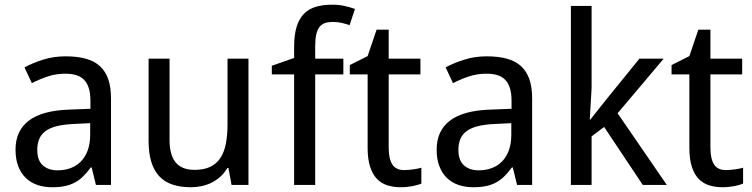

<svg xmlns="http://www.w3.org/2000/svg" viewBox="-20 -785 3193 815"><path d="M387.2 0 369.1 -74.2H365.2Q349.1 -52.2 333 -36.4Q316.9 -20.5 297.9 -10.3Q278.8 0 255.4 4.9Q231.9 9.8 201.2 9.8Q167.5 9.8 139.2 0.2Q110.8 -9.3 90.1 -29.1Q69.3 -48.8 57.6 -78.9Q45.9 -108.9 45.9 -149.9Q45.9 -230 102.3 -272.9Q158.7 -315.9 273.9 -319.8L363.8 -323.2V-356.9Q363.8 -389.6 356.7 -411.6Q349.6 -433.6 336.2 -447Q322.8 -460.4 303 -466.3Q283.2 -472.2 257.8 -472.2Q217.3 -472.2 182.4 -460.4Q147.5 -448.7 115.2 -432.1L84 -499Q120.1 -518.6 164.6 -532.2Q209 -545.9 257.8 -545.9Q307.6 -545.9 344 -535.9Q380.4 -525.9 404.1 -504.2Q427.7 -482.4 439.5 -448.7Q451.2 -415 451.2 -367.2V0ZM224.1 -62Q253.9 -62 279.3 -71.3Q304.7 -80.6 323.2 -99.4Q341.8 -118.2 352.3 -146.7Q362.8 -175.3 362.8 -213.9V-262.2L293 -258.8Q249 -256.8 219.2 -249Q189.5 -241.2 171.6 -227.3Q153.8 -213.4 146 -193.6Q138.2 -173.8 138.2 -148.9Q138.2 -104 161.9 -83Q185.5 -62 224.1 -62Z M962.9 0 949.7 -71.8H944.8Q932.6 -50.8 915.8 -35.4Q898.9 -20 878.9 -10Q858.9 0 836.4 4.9Q814 9.8 790.5 9.8Q746.1 9.8 712.4 -1.5Q678.7 -12.7 656.2 -36.6Q633.8 -60.5 622.3 -97.7Q610.8 -134.8 610.8 -186V-536.1H699.7V-190.9Q699.7 -127.4 725.6 -95.7Q751.5 -64 805.7 -64Q845.2 -64 872.1 -76.7Q898.9 -89.4 915.3 -114Q931.6 -138.7 938.7 -174.8Q945.8 -210.9 945.8 -257.8V-536.1H1034.7V0Z M1437.5 -469.2H1317.9V0H1228.5V-469.2H1133.8V-505.9L1228.5 -539.1V-585.9Q1228.5 -638.2 1239.5 -672.6Q1250.5 -707 1271.2 -727.5Q1292 -748 1322.3 -756.6Q1352.5 -765.1 1390.6 -765.1Q1419.4 -765.1 1443.6 -759.5Q1467.8 -753.9 1486.8 -747.1L1463.9 -678.2Q1448.7 -683.6 1430.9 -687.7Q1413.1 -691.9 1393.6 -691.9Q1374 -691.9 1359.9 -687.3Q1345.7 -682.6 1336.4 -670.9Q1327.1 -659.2 1322.5 -638.9Q1317.9 -618.7 1317.9 -586.9V-536.1H1437.5Z M1695.8 -63Q1704.6 -63 1715.6 -64Q1726.6 -64.9 1736.8 -66.4Q1747.1 -67.9 1755.6 -69.8Q1764.2 -71.8 1768.6 -73.2V-5.9Q1762.2 -2.9 1752.4 0Q1742.7 2.9 1731 5.1Q1719.2 7.3 1706.5 8.5Q1693.8 9.8 1681.6 9.8Q1651.4 9.8 1625.5 2Q1599.6 -5.9 1580.8 -24.9Q1562 -43.9 1551.3 -76.4Q1540.5 -108.9 1540.5 -158.2V-469.2H1464.8V-508.8L1540.5 -546.9L1578.6 -659.2H1629.9V-536.1H1764.6V-469.2H1629.9V-158.2Q1629.9 -110.8 1645.3 -86.9Q1660.6 -63 1695.8 -63Z M2174.8 0 2156.7 -74.2H2152.8Q2136.7 -52.2 2120.6 -36.4Q2104.5 -20.5 2085.4 -10.3Q2066.4 0 2043 4.9Q2019.5 9.8 1988.8 9.8Q1955.1 9.8 1926.8 0.2Q1898.4 -9.3 1877.7 -29.1Q1856.9 -48.8 1845.2 -78.9Q1833.5 -108.9 1833.5 -149.9Q1833.5 -230 1889.9 -272.9Q1946.3 -315.9 2061.5 -319.8L2151.4 -323.2V-356.9Q2151.4 -389.6 2144.3 -411.6Q2137.2 -433.6 2123.8 -447Q2110.4 -460.4 2090.6 -466.3Q2070.8 -472.2 2045.4 -472.2Q2004.9 -472.2 1970 -460.4Q1935.1 -448.7 1902.8 -432.1L1871.6 -499Q1907.7 -518.6 1952.1 -532.2Q1996.6 -545.9 2045.4 -545.9Q2095.2 -545.9 2131.6 -535.9Q2168 -525.9 2191.7 -504.2Q2215.3 -482.4 2227.1 -448.7Q2238.8 -415 2238.8 -367.2V0ZM2011.7 -62Q2041.5 -62 2066.9 -71.3Q2092.3 -80.6 2110.8 -99.4Q2129.4 -118.2 2139.9 -146.7Q2150.4 -175.3 2150.4 -213.9V-262.2L2080.6 -258.8Q2036.6 -256.8 2006.8 -249Q1977.1 -241.2 1959.2 -227.3Q1941.4 -213.4 1933.6 -193.6Q1925.8 -173.8 1925.8 -148.9Q1925.8 -104 1949.5 -83Q1973.1 -62 2011.7 -62Z M2485.4 -276.9 2551.3 -359.9 2694.3 -536.1H2797.4L2601.6 -304.2L2810.5 0H2708.5L2544.4 -246.1L2491.2 -206.1V0H2403.3V-759.8H2491.2V-411.1L2483.4 -276.9Z M3061.5 -63Q3070.3 -63 3081.3 -64Q3092.3 -64.9 3102.5 -66.4Q3112.8 -67.9 3121.3 -69.8Q3129.9 -71.8 3134.3 -73.2V-5.9Q3127.9 -2.9 3118.2 0Q3108.4 2.9 3096.7 5.1Q3085 7.3 3072.3 8.5Q3059.6 9.8 3047.4 9.8Q3017.1 9.8 2991.2 2Q2965.3 -5.9 2946.5 -24.9Q2927.7 -43.9 2917 -76.4Q2906.2 -108.9 2906.2 -158.2V-469.2H2830.6V-508.8L2906.2 -546.9L2944.3 -659.2H2995.6V-536.1H3130.4V-469.2H2995.6V-158.2Q2995.6 -110.8 3011 -86.9Q3026.4 -63 3061.5 -63Z"/></svg>

Font: Droid Sans
Style: Regular
Weight: 400
Version: Version 1.00 build 113